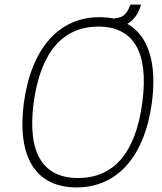

<svg xmlns="http://www.w3.org/2000/svg" viewBox="-20 -808 708 838"><path d="M536 -704C571 -724 589 -760 595 -788H549C540 -763 526 -729 481 -729V-726C460 -731 438 -733 414 -733C240 -733 117 -601 84 -358C53 -118 139 10 314 10C488 10 610 -119 643 -360C666 -536 626 -653 536 -704ZM601 -360C572 -138 474 -31 321 -31C168 -31 98 -139 127 -360C157 -582 256 -692 409 -692C561 -692 631 -583 601 -360Z"/></svg>

Font: United Sans Thin
Style: Italic
Weight: 100
Italic angle: -8°
Designer: Pablo Impallari, Rodrigo Fuenzalida (Modified by Dan O. Williams)
Version: Version 1.000;PS 001.000;hotconv 1.0.88;makeotf.lib2.5.64775